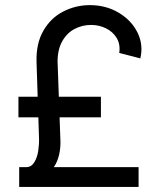

<svg xmlns="http://www.w3.org/2000/svg" viewBox="-20 -737 641 757"><path d="M55.7 0V-78.1H526.4V0ZM52.7 -274.4V-355.5H377.9V-274.4ZM170.9 -57.6 84 -78.1Q103.5 -78.1 115.2 -97.2Q127 -116.2 130.9 -143.1Q134.8 -169.9 133.8 -194.3L124 -494.1Q122.1 -565.4 150.9 -615.7Q179.7 -666 229 -691.4Q278.3 -716.8 334 -716.8Q398.4 -716.8 448.7 -686.5Q499 -656.2 522.5 -607.9Q545.9 -559.6 533.2 -506.8L450.2 -528.3Q455.1 -562.5 439.9 -587.4Q424.8 -612.3 397.5 -625.5Q370.1 -638.7 338.9 -638.7Q304.7 -638.7 274.4 -623Q244.1 -607.4 225.6 -574.7Q207 -542 207 -494.1L217.8 -194.3Q219.7 -164.1 215.3 -138.2Q210.9 -112.3 200.2 -91.3Q189.5 -70.3 170.9 -57.6Z"/></svg>

Font: Pretendard GOV Variable
Style: Regular
Weight: 400
Designer: Base glyphs from Inter by Rasmus Andersson; Hangul glyphs from Noto Sans CJK(Source Han Sans) by Jang Soo-young and Kang
Foundry: Kil Hyung-jin
Version: Version 1.307;Glyphs 3.2 (3192)